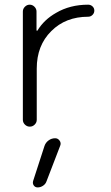

<svg xmlns="http://www.w3.org/2000/svg" viewBox="-20 -565 477 824"><path d="M216.8 28.3Q228.5 28.3 235.8 38.6Q243.2 48.8 238.3 60.5L179.7 212.9Q175.8 224.6 165 231.9Q154.3 239.3 141.6 239.3Q130.9 239.3 125 231Q119.1 222.7 122.1 211.9L170.9 61.5Q175.8 46.9 188.5 37.6Q201.2 28.3 216.8 28.3ZM136.7 -435.5Q136.7 -433.6 138.2 -433.1Q139.6 -432.6 140.6 -433.6Q168.9 -480.5 220.7 -509.8Q280.3 -544.9 358.4 -544.9Q369.1 -544.9 377 -537.6Q384.8 -530.3 384.8 -519.5Q384.8 -508.8 377 -501Q369.1 -493.2 358.4 -493.2Q261.7 -493.2 200.2 -431.6Q137.7 -370.1 137.7 -270.5V-50.8Q137.7 -39.1 128.9 -30.3Q120.1 -21.5 107.9 -21.5Q95.7 -21.5 86.9 -30.3Q78.1 -39.1 78.1 -50.8V-515.6Q78.1 -527.3 86.9 -536.1Q95.7 -544.9 107.4 -544.9Q119.1 -544.9 127.9 -536.1Q136.7 -527.3 136.7 -515.6Z"/></svg>

Font: Gen Jyuu Gothic P Light
Style: Regular
Weight: 200
Designer: [Source Han Sans]
Ryoko NISHIZUKA  (kana & ideographs); Paul D. Hunt (Latin, Greek & Cyrillic); Wenlong ZHANG  (bopomofo
Version: Version 1.002.20150607